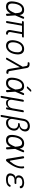

<svg xmlns="http://www.w3.org/2000/svg" viewBox="2498 -3322 1005 6040"><g transform="rotate(90 3000.0 -302.5)"><path d="M481 -32Q482 -15 474 -5Q466 5 449 9Q432 12 423 6Q414 0 413 -16L405 -142Q384 -98 357 -66Q328 -30 288 -10Q248 10 188 10Q132 10 96.5 -10Q61 -30 43.5 -66.5Q26 -103 24.5 -154.5Q23 -206 34 -270Q45 -334 66 -387Q87 -440 118.5 -478.5Q150 -517 192.5 -538.5Q235 -560 289 -560Q349 -560 382 -541Q415 -522 432 -489Q448 -458 453 -415L504 -534Q511 -550 522 -556Q533 -562 549 -559Q565 -555 569.5 -545Q574 -535 567 -518L465 -279ZM396 -280V-283Q393 -324 389 -362Q385 -400 373.5 -429.5Q362 -459 339.5 -477Q317 -495 277 -495Q245 -495 216 -479Q187 -463 164 -433.5Q141 -404 124.5 -362.5Q108 -321 99 -270Q90 -219 91 -179Q92 -139 103.5 -111.5Q115 -84 139.5 -69.5Q164 -55 200 -55Q239 -55 268 -74Q297 -93 319 -124.5Q341 -156 359 -195.5Q377 -235 394 -275Z M1032 10Q1002 10 979.5 -1Q957 -12 944 -31.5Q931 -51 926.5 -78Q922 -105 928 -136L990 -492H789L707 -22Q704 -6 694.5 2Q685 10 669 10Q653 10 647 2Q641 -6 643 -22L726 -492H667Q653 -492 647 -499.5Q641 -507 643 -521Q646 -536 654.5 -543Q663 -550 677 -550H1137Q1151 -550 1157 -543Q1163 -536 1160 -521Q1157 -507 1149 -499.5Q1141 -492 1127 -492H1054L990 -134Q983 -95 1001 -71.5Q1019 -48 1053 -47Q1065 -47 1069.5 -41Q1074 -35 1072 -23Q1069 -5 1060 2.5Q1051 10 1032 10Z M1418 10Q1365 10 1328.5 -10.5Q1292 -31 1271.5 -68.5Q1251 -106 1246.5 -158.5Q1242 -211 1253 -275Q1265 -340 1287.5 -392.5Q1310 -445 1344 -482Q1378 -519 1422.5 -539.5Q1467 -560 1520 -560Q1574 -560 1610.5 -539.5Q1647 -519 1667 -482Q1687 -445 1691 -393Q1695 -341 1684 -277Q1673 -212 1649.5 -159Q1626 -106 1592 -68.5Q1558 -31 1514.5 -10.5Q1471 10 1418 10ZM1430 -55Q1466 -55 1497 -70.5Q1528 -86 1552.5 -115Q1577 -144 1594 -185.5Q1611 -227 1620 -277Q1628 -327 1626 -367Q1624 -407 1610.5 -435.5Q1597 -464 1572 -479.5Q1547 -495 1509 -495Q1471 -495 1439.5 -479.5Q1408 -464 1384 -435Q1360 -406 1343 -365.5Q1326 -325 1317 -275Q1309 -225 1311.5 -184.5Q1314 -144 1328 -115Q1342 -86 1367.5 -70.5Q1393 -55 1430 -55Z M1862 -12Q1857 -1 1847.5 4.5Q1838 10 1826 10Q1803 10 1797.5 -0.5Q1792 -11 1804 -33L2080 -515L2057 -627Q2052 -651 2034.5 -661Q2017 -671 1992 -671H1962Q1947 -671 1941 -678.5Q1935 -686 1937 -701Q1940 -716 1948.5 -723Q1957 -730 1973 -730H2015Q2060 -730 2087 -706Q2114 -682 2121 -640L2214 -114Q2219 -85 2229.5 -75Q2240 -65 2261 -65H2276Q2293 -65 2299.5 -57Q2306 -49 2302 -32Q2300 -16 2290.5 -8Q2281 0 2265 0H2248Q2203 0 2179.5 -22Q2156 -44 2148 -92L2094 -425Z M2768 -663Q2758 -653 2748.5 -649Q2739 -645 2727 -645Q2704 -645 2701 -654Q2698 -663 2715 -682L2793 -765Q2803 -775 2813 -780Q2823 -785 2836 -785Q2861 -785 2864.5 -775Q2868 -765 2849 -746ZM2881 -32Q2882 -15 2874 -5Q2866 5 2849 9Q2832 12 2823 6Q2814 0 2813 -16L2805 -142Q2784 -98 2757 -66Q2728 -30 2688 -10Q2648 10 2588 10Q2532 10 2496.5 -10Q2461 -30 2443.5 -66.5Q2426 -103 2424.5 -154.5Q2423 -206 2434 -270Q2445 -334 2466 -387Q2487 -440 2518.5 -478.5Q2550 -517 2592.5 -538.5Q2635 -560 2689 -560Q2749 -560 2782 -541Q2815 -522 2832 -489Q2848 -458 2853 -415L2904 -534Q2911 -550 2922 -556Q2933 -562 2949 -559Q2965 -555 2969.5 -545Q2974 -535 2967 -518L2865 -279ZM2796 -280V-283Q2793 -324 2789 -362Q2785 -400 2773.5 -429.5Q2762 -459 2739.5 -477Q2717 -495 2677 -495Q2645 -495 2616 -479Q2587 -463 2564 -433.5Q2541 -404 2524.5 -362.5Q2508 -321 2499 -270Q2490 -219 2491 -179Q2492 -139 2503.5 -111.5Q2515 -84 2539.5 -69.5Q2564 -55 2600 -55Q2639 -55 2668 -74Q2697 -93 2719 -124.5Q2741 -156 2759 -195.5Q2777 -235 2794 -275Z M3024 180Q3007 180 3001 172Q2995 164 2998 148L3115 -518Q3118 -534 3127 -542Q3136 -550 3153 -550Q3170 -550 3176.5 -542Q3183 -534 3180 -518L3123 -194Q3110 -123 3137.5 -84.5Q3165 -46 3229 -46Q3292 -46 3334 -84.5Q3376 -123 3389 -194L3446 -518Q3449 -534 3458 -542Q3467 -550 3484 -550Q3501 -550 3507.5 -542Q3514 -534 3511 -518L3423 -22Q3421 -6 3411.5 2Q3402 10 3385 10Q3369 10 3363 2Q3357 -6 3360 -22L3368 -69Q3369 -78 3368 -79Q3368 -79 3368 -79Q3367 -79 3363 -70Q3341 -32 3304.5 -11Q3268 10 3218 10Q3169 10 3141.5 -11Q3114 -32 3106 -70Q3104 -78 3103 -78Q3102 -78 3101 -69L3063 148Q3060 164 3050.5 172Q3041 180 3024 180Z M3624 180Q3607 180 3601 172Q3595 164 3598 148L3719 -542Q3727 -590 3748 -627Q3769 -664 3799 -689Q3829 -714 3867.5 -727Q3906 -740 3949 -740Q3992 -740 4026 -727Q4060 -714 4081.5 -690Q4103 -666 4111.5 -633Q4120 -600 4113 -559Q4103 -501 4063 -458.5Q4023 -416 3968 -404V-401Q4001 -395 4026 -378Q4051 -361 4066.5 -335.5Q4082 -310 4087.5 -276.5Q4093 -243 4087 -206Q4078 -157 4056 -118Q4034 -79 4001.5 -50Q3969 -21 3928 -5.5Q3887 10 3842 10Q3780 10 3744 -20.5Q3708 -51 3706 -103L3662 148Q3659 164 3649.5 172Q3640 180 3624 180ZM3886 -424H3901Q3928 -424 3952 -433.5Q3976 -443 3996 -460Q4016 -477 4029.5 -501Q4043 -525 4047 -554Q4057 -608 4027 -641.5Q3997 -675 3938 -675Q3880 -675 3837.5 -640Q3795 -605 3784 -542L3725 -207Q3712 -136 3746 -95.5Q3780 -55 3846 -55Q3879 -55 3908.5 -65.5Q3938 -76 3961 -96.5Q3984 -117 4000 -145Q4016 -173 4022 -209Q4029 -245 4023 -274Q4017 -303 4000.5 -324Q3984 -345 3957.5 -357Q3931 -369 3898 -369H3876Q3862 -369 3856 -376Q3850 -383 3853 -397Q3856 -410 3864 -417Q3872 -424 3886 -424Z M4681 -32Q4682 -15 4674 -5Q4666 5 4649 9Q4632 12 4623 6Q4614 0 4613 -16L4605 -142Q4584 -98 4557 -66Q4528 -30 4488 -10Q4448 10 4388 10Q4332 10 4296.5 -10Q4261 -30 4243.5 -66.5Q4226 -103 4224.5 -154.5Q4223 -206 4234 -270Q4245 -334 4266 -387Q4287 -440 4318.5 -478.5Q4350 -517 4392.5 -538.5Q4435 -560 4489 -560Q4549 -560 4582 -541Q4615 -522 4632 -489Q4648 -458 4653 -415L4704 -534Q4711 -550 4722 -556Q4733 -562 4749 -559Q4765 -555 4769.5 -545Q4774 -535 4767 -518L4665 -279ZM4596 -280V-283Q4593 -324 4589 -362Q4585 -400 4573.5 -429.5Q4562 -459 4539.5 -477Q4517 -495 4477 -495Q4445 -495 4416 -479Q4387 -463 4364 -433.5Q4341 -404 4324.5 -362.5Q4308 -321 4299 -270Q4290 -219 4291 -179Q4292 -139 4303.5 -111.5Q4315 -84 4339.5 -69.5Q4364 -55 4400 -55Q4439 -55 4468 -74Q4497 -93 4519 -124.5Q4541 -156 4559 -195.5Q4577 -235 4594 -275Z M4977 -26 4895 -523Q4894 -530 4896.5 -537Q4899 -544 4904.5 -549Q4910 -554 4917 -557Q4924 -560 4930 -560Q4943 -560 4952 -554Q4961 -548 4963 -535L5032 -131Q5034 -115 5042.5 -111.5Q5051 -108 5062 -120Q5104 -171 5136.5 -223Q5169 -275 5189 -327.5Q5209 -380 5215.5 -432.5Q5222 -485 5213 -535Q5212 -542 5214.5 -546.5Q5217 -551 5221.5 -554Q5226 -557 5232 -558.5Q5238 -560 5245 -560Q5263 -560 5269 -549Q5275 -538 5277 -523Q5282 -461 5269.5 -398.5Q5257 -336 5230 -274Q5203 -212 5163 -149.5Q5123 -87 5072 -26Q5058 -10 5047.5 0Q5037 10 5018 10Q4999 10 4990 1Q4981 -8 4977 -26Z M5902 -463Q5904 -454 5902 -446Q5900 -438 5894.5 -432.5Q5889 -427 5880 -424Q5871 -421 5860 -421Q5855 -421 5851.5 -422.5Q5848 -424 5845 -426Q5842 -428 5840 -432.5Q5838 -437 5837 -442Q5834 -469 5808.5 -484Q5783 -499 5741 -501Q5730 -502 5718 -502Q5706 -502 5695 -501Q5641 -498 5606.5 -474Q5572 -450 5565 -405Q5557 -363 5578.5 -338.5Q5600 -314 5650 -314H5745Q5760 -314 5765.5 -307Q5771 -300 5768 -286Q5766 -271 5757.5 -264Q5749 -257 5735 -257H5639Q5584 -257 5548 -228.5Q5512 -200 5504 -151Q5495 -104 5523 -78Q5551 -52 5606 -49Q5621 -48 5636 -48Q5651 -48 5666 -49Q5715 -52 5748 -68Q5781 -84 5794 -113Q5797 -119 5800.5 -123Q5804 -127 5807 -129.5Q5810 -132 5814.5 -133.5Q5819 -135 5823 -135Q5835 -135 5843 -132Q5851 -129 5854.5 -123Q5858 -117 5857.5 -109.5Q5857 -102 5852 -92Q5830 -46 5779 -20Q5728 6 5656 9Q5641 10 5625.5 10Q5610 10 5596 9Q5553 7 5520.5 -4.5Q5488 -16 5467.5 -36.5Q5447 -57 5439 -85.5Q5431 -114 5438 -151Q5449 -211 5486 -250Q5523 -289 5576 -294Q5533 -298 5512 -331Q5491 -364 5499 -412Q5505 -447 5522.5 -473Q5540 -499 5566.5 -517.5Q5593 -536 5628.5 -546Q5664 -556 5705 -559Q5716 -560 5728 -560Q5740 -560 5751 -559Q5816 -554 5855.5 -530.5Q5895 -507 5902 -463Z"/></g></svg>

Font: Maple Mono ExtraLight
Style: Italic
Weight: 275
Italic angle: -10°
Monospace: yes
Designer: subframe7536
Version: Version 7.000